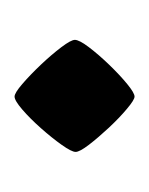

<svg xmlns="http://www.w3.org/2000/svg" viewBox="9 -387 203 261"><g transform="rotate(90 110.5 -256.5)"><path d="M111.3 -337.9Q115.7 -337.9 127.9 -327.6Q140.1 -317.4 153.6 -303Q167 -288.6 176.8 -275.9Q186.5 -263.2 186.5 -257.8Q186.5 -252.4 177 -239Q167.5 -225.6 154.3 -210.7Q141.1 -195.8 128.9 -185.3Q116.7 -174.8 111.3 -174.8Q106.4 -174.8 94.2 -185.3Q82 -195.8 68.1 -210.4Q54.2 -225.1 44.2 -238.3Q34.2 -251.5 34.2 -256.8Q34.2 -262.7 44.2 -275.9Q54.2 -289.1 68.1 -303.5Q82 -317.9 94.2 -327.9Q106.4 -337.9 111.3 -337.9Z"/></g></svg>

Font: Lateef SemiBold
Style: Regular
Weight: 600
Designer: SIL International
Foundry: SIL International
Version: Version 4.200